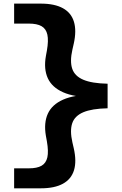

<svg xmlns="http://www.w3.org/2000/svg" viewBox="-20 -821 660 1041"><path d="M228.8 -517 234.2 -546.4Q243.8 -601.5 236.8 -633.2Q229.7 -665 205.3 -679Q181 -693.1 135.8 -693.1H56.6V-801.4H201Q275.9 -801.4 321 -776.5Q366.2 -751.7 380.9 -703Q395.6 -654.4 379.8 -583.8L372.5 -551.6Q358.1 -487.7 371.7 -448Q385.2 -408.4 431.6 -388.7Q478 -368.9 563.4 -367.1V-233.9Q478 -232.1 431.6 -212.3Q385.2 -192.6 371.7 -153Q358.1 -113.3 372.5 -49.4L379.8 -17.6Q396 53 381.3 101.6Q366.6 150.2 321.2 175.1Q275.9 200 201 200H56.6V91.7H135.8Q181 91.7 205.3 77.6Q229.7 63.6 236.8 31.8Q243.8 0.1 234.2 -55L228.8 -84.8Q216.8 -154.4 239.2 -204.2Q261.7 -253.9 322 -280.7Q382.3 -307.5 481.4 -307.5V-293.9Q382.3 -293.9 322 -320.8Q261.7 -347.6 239 -397.3Q216.4 -447.1 228.8 -517Z"/></svg>

Font: Monaspace Xenon Var
Style: Regular
Weight: 400
Designer: Riley Cran and the Lettermatic Team
Version: Version 1.000 (Monaspace Xenon Var)